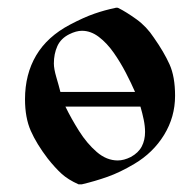

<svg xmlns="http://www.w3.org/2000/svg" viewBox="-20 -467 490 499"><path d="M193 12H184Q157 0 140 -15.5Q123 -31 104 -55Q75 -93 60 -127Q45 -161 45 -209Q45 -274 74 -323Q103 -372 162 -403Q198 -422 225.5 -431.5Q253 -441 278 -446Q280 -447 284 -447Q286 -447 288 -446Q308 -436 334.5 -417Q361 -398 380 -369Q406 -332 420.5 -300Q435 -268 435 -218Q435 -163 406.5 -116.5Q378 -70 329 -41Q292 -19 259.5 -7.5Q227 4 193 12ZM331 -228Q321 -251 307 -278Q293 -305 275.5 -330Q258 -355 237 -371Q216 -387 193 -387Q178 -387 160 -378Q138 -367 129 -347Q120 -327 120 -302Q120 -288 126.5 -266Q133 -244 137 -228ZM150 -190Q165 -159 185.5 -126.5Q206 -94 231.5 -72Q257 -50 286 -50Q302 -50 320 -59Q340 -70 348.5 -86.5Q357 -103 357 -124Q357 -139 353.5 -156Q350 -173 345 -190Z"/></svg>

Font: Ponomar
Style: Regular
Weight: 400
Version: Version 1.301; ttfautohint (v1.8.4.7-5d5b)